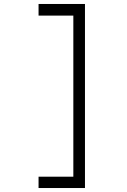

<svg xmlns="http://www.w3.org/2000/svg" viewBox="-20 -833 640 966"><path d="M407.5 -813V113H174V56H349V-754.5H174V-813Z"/></svg>

Font: Fira Code Light Light
Style: Regular
Weight: 300
Monospace: yes
Version: Version 5.002